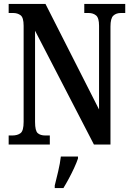

<svg xmlns="http://www.w3.org/2000/svg" viewBox="-20 -734 671 975"><path d="M24 0V-46H42Q69 -46 84.5 -58Q100 -70 100 -115V-603Q100 -645 84.5 -656.5Q69 -668 47 -668H24V-714H211L483 -178V-603Q483 -643 468 -655.5Q453 -668 430 -668H408V-714H616V-668H594Q570 -668 555.5 -654.5Q541 -641 541 -599V0H457L158 -578V-115Q158 -70 171.5 -58Q185 -46 210 -46H233V0ZM258 208Q266 176 275.5 136Q285 96 289 61H376V71Q369 92 356.5 119Q344 146 329.5 173Q315 200 302 221H258Z"/></svg>

Font: Noto Serif Myanmar ExtraCondensed SemiBold
Style: Regular
Weight: 600
Width: 2
Designer: Ben Mitchell and the Monotype Design Team
Foundry: Monotype Imaging Inc.
Version: Version 2.106; ttfautohint (v1.8.4.7-5d5b)